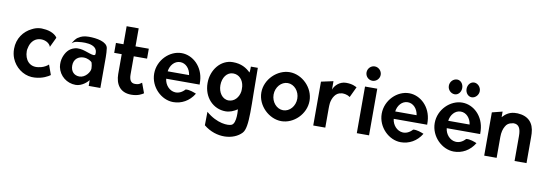

<svg xmlns="http://www.w3.org/2000/svg" viewBox="-67 -1206 5575 1962"><g transform="rotate(10 2720.0 -225.0)"><path d="M390 -324 439 -427C423 -456 370 -490 294 -493C282 -495 270 -495 259 -494C230 -492 203 -484 177 -470C95 -431 33 -349 33 -241C33 -206 39 -174 51 -144C86 -57 168 6 259 12C269 13 280 13 290 12C372 8 430 -27 450 -42L413 -145C409 -142 405 -138 400 -134C381 -120 348 -103 309 -99C221 -85 165 -149 165 -242C165 -253 167 -264 170 -274C180 -328 214 -372 266 -382C324 -393 378 -363 390 -324Z M661 -467C638 -457 617 -425 602 -398C618 -412 632 -420 657 -423C687 -427 875 -453 862 -332C858 -294 763 -351 700 -357C678 -359 660 -359 641 -353C583 -337 553 -293 535 -243C524 -211 521 -176 527 -139C546 -48 625 13 716 13C781 13 834 -39 850 -60V0H971V-320C971 -353 969 -383 965 -413C954 -477 847 -495 765 -495C717 -495 685 -484 661 -467ZM739 -78C685 -78 648 -115 648 -176C648 -243 695 -277 750 -277C791 -277 830 -255 838 -239C843 -221 847 -200 847 -179C847 -144 801 -78 739 -78Z M1420 -24 1382 -127C1371 -119 1355 -105 1330 -103C1325 -102 1319 -102 1312 -102C1269 -102 1251 -133 1251 -191V-378H1389V-481H1251V-668H1126V-481H1048V-378H1126V-171C1127 -70 1174 13 1293 13C1363 13 1403 -12 1420 -24Z M1617 -210H1964C1964 -222 1964 -234 1963 -246C1955 -395 1845 -495 1728 -495C1605 -495 1487 -382 1487 -241C1487 -101 1605 13 1728 13C1813 13 1893 -29 1943 -112C1921 -121 1869 -142 1832 -136C1800 -101 1765 -87 1731 -89C1671 -93 1624 -146 1617 -210ZM1841 -287H1619C1627 -349 1670 -402 1730 -402C1787 -402 1832 -353 1841 -287Z M2283 -102C2217 -102 2174 -167 2174 -241C2174 -319 2217 -382 2283 -382C2344 -382 2388 -335 2396 -267C2396 -257 2397 -247 2397 -237C2397 -230 2396 -223 2396 -216C2387 -153 2343 -102 2283 -102ZM2484 196C2543 132 2520 -89 2520 -482H2448C2448 -470 2448 -435 2444 -420C2402 -462 2347 -495 2260 -495C2133 -495 2041 -376 2041 -241C2041 -90 2145 13 2271 13C2317 13 2356 -5 2393 -29C2393 -29 2409 113 2358 137C2324 153 2208 151 2091 50L2089 190C2225 301 2403 284 2484 196Z M2726 -241C2726 -318 2782 -382 2849 -382C2917 -382 2972 -318 2972 -241C2972 -164 2917 -100 2849 -100C2782 -100 2726 -164 2726 -241ZM2599 -241C2599 -103 2723 13 2850 13C2978 13 3099 -103 3099 -241C3099 -379 2978 -495 2850 -495C2723 -495 2599 -379 2599 -241Z M3548 -461C3534 -467 3506 -488 3435 -488C3370 -488 3319 -438 3305 -394V-482L3180 -455V0H3305V-201C3305 -220 3306 -239 3308 -257C3317 -310 3347 -368 3404 -373C3407 -374 3411 -375 3415 -375C3465 -375 3487 -357 3496 -351Z M3622 -629C3622 -588 3655 -555 3695 -555C3735 -555 3769 -588 3769 -629C3769 -670 3735 -704 3695 -704C3655 -704 3622 -670 3622 -629ZM3759 0V-484H3632V0Z M3978 -210H4325C4325 -222 4325 -234 4324 -246C4316 -395 4206 -495 4089 -495C3966 -495 3848 -382 3848 -241C3848 -101 3966 13 4089 13C4174 13 4254 -29 4304 -112C4282 -121 4230 -142 4193 -136C4161 -101 4126 -87 4092 -89C4032 -93 3985 -146 3978 -210ZM4202 -287H3980C3988 -349 4031 -402 4091 -402C4148 -402 4193 -353 4202 -287Z M4474 -641C4474 -599 4508 -565 4548 -565C4584 -565 4613 -599 4613 -641C4613 -684 4584 -718 4548 -718C4508 -718 4474 -684 4474 -641ZM4658 -641C4658 -599 4687 -565 4724 -565C4760 -565 4795 -599 4795 -641C4795 -684 4760 -718 4724 -718C4687 -718 4658 -684 4658 -641ZM4528 -210H4875C4875 -222 4875 -234 4874 -246C4866 -395 4758 -495 4640 -495C4517 -495 4398 -382 4398 -241C4398 -101 4517 13 4640 13C4725 13 4804 -29 4854 -112C4833 -121 4780 -142 4743 -136C4712 -101 4677 -87 4642 -89C4582 -93 4535 -146 4528 -210ZM4752 -287H4530C4538 -349 4581 -402 4641 -402C4698 -402 4743 -353 4752 -287Z M5393 0V-270C5393 -283 5393 -295 5392 -308C5386 -418 5326 -479 5216 -485C5205 -485 5193 -485 5182 -484C5128 -479 5091 -452 5061 -418V-476L4954 -449V0H5083V-216C5083 -264 5093 -301 5109 -328C5123 -355 5146 -371 5178 -375C5182 -377 5188 -378 5193 -378C5247 -378 5269 -338 5269 -260V0Z"/></g></svg>

Font: Bluebird
Style: Nrw
Weight: 400
Designer: Jasper
Foundry: Cannot Into Space Fonts
Version: Version 0.98